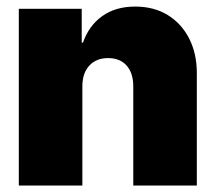

<svg xmlns="http://www.w3.org/2000/svg" viewBox="-20 -573 666 593"><path d="M234.4 -306.6V0H38.1V-545.9H232.4V-441.4H236.3Q254.4 -493.7 295.7 -523.2Q336.9 -552.7 397.5 -552.7Q455.6 -552.7 498.3 -526.4Q541 -500 564.5 -453.6Q587.9 -407.2 587.9 -347.7V0H391.6V-306.6Q391.6 -347.2 371.1 -370.4Q350.6 -393.6 313.5 -393.6Q277.3 -393.6 255.9 -370.4Q234.4 -347.2 234.4 -306.6Z"/></svg>

Font: Inter Tight Black
Style: Regular
Weight: 900
Designer: Rasmus Andersson
Foundry: rsms
Version: Version 3.004; ttfautohint (v1.8.4.7-5d5b)